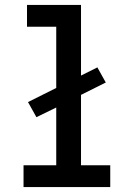

<svg xmlns="http://www.w3.org/2000/svg" viewBox="-20 -755 540 775"><path d="M75 0V-88H207V-321L127 -282L93 -343L207 -400V-647H89V-735H307V-450L373 -483L407 -422L307 -372V-88H425V0Z"/></svg>

Font: Iosevka Curly Slab Semibold
Style: Regular
Weight: 600
Monospace: yes
Designer: Belleve Invis
Foundry: Belleve Invis
Version: Version 22.1.2; ttfautohint (v1.8.4)